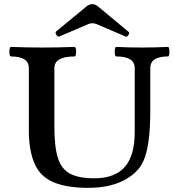

<svg xmlns="http://www.w3.org/2000/svg" viewBox="-20 -892 842 925"><path d="M404 13Q299 13 234.5 -15.5Q170 -44 144 -110Q132 -139 125.5 -178Q119 -217 119 -263V-564Q119 -620 33 -620Q28 -620 26 -631.5Q24 -643 26 -654.5Q28 -666 33 -666Q110 -663 186 -663Q263 -663 339 -666Q344 -666 346 -654.5Q348 -643 346 -631.5Q344 -620 339 -620Q242 -620 242 -564V-281Q242 -185 259 -131Q276 -77 318 -55Q360 -33 434 -33Q533 -33 581 -87.5Q629 -142 629 -255V-564Q629 -620 541 -620Q535 -620 533.5 -631.5Q532 -643 533.5 -654.5Q535 -666 541 -666Q603 -663 664 -663Q727 -663 789 -666Q794 -666 795.5 -654.5Q797 -643 795.5 -631.5Q794 -620 789 -620Q704 -620 704 -564V-356Q704 -185 669 -112Q642 -56 573.5 -21.5Q505 13 404 13ZM265 -716Q259 -713 252 -723.5Q245 -734 250 -740L398 -862Q411 -872 425 -872Q438 -872 451 -862L600 -738Q605 -733 598.5 -723Q592 -713 585 -716L445 -776Q440 -778 435 -779Q430 -780 425 -780Q414 -780 406 -776Z"/></svg>

Font: Junicode SmExp
Style: Bold
Weight: 700
Width: 6
Designer: Peter S. Baker
Version: Version 2.205; ttfautohint (v1.8.4)